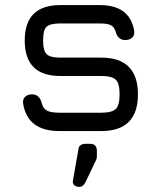

<svg xmlns="http://www.w3.org/2000/svg" viewBox="-20 -514 631 753"><path d="M213 0Q89 0 71 -106Q68 -124 78 -134Q88 -144 106 -144Q135 -144 144 -109Q149 -88 164.5 -80Q180 -72 213 -72H377Q419 -72 434 -86.5Q449 -101 449 -144Q449 -187 434 -201.5Q419 -216 377 -216H216Q77 -216 77 -355Q77 -494 216 -494H372Q488 -494 506 -395Q509 -377 499 -367Q489 -357 471 -357Q442 -357 433 -391Q428 -409 414 -415.5Q400 -422 372 -422H216Q176 -422 162.5 -409Q149 -396 149 -355Q149 -316 162.5 -302Q176 -288 216 -288H377Q521 -288 521 -144Q521 0 377 0ZM291 219Q279 219 271.5 212.5Q264 206 266 194L287 75Q288 50 316 50H333Q360 50 360 78V96Q360 107 358 111L314 203Q305 219 291 219Z"/></svg>

Font: Jura SemiBold
Style: Regular
Weight: 600
Designer: Daniel Johnson, Alexei Vanyashin
Foundry: Daniel Johnson
Version: Version 5.103